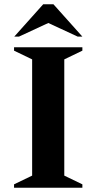

<svg xmlns="http://www.w3.org/2000/svg" viewBox="-20 -882 453 902"><path d="M46 0V-16L131 -57V-603L46 -644V-660H367V-644L282 -603V-57L367 -16V0ZM47 -710 183 -862H231L367 -710H345L207 -774L69 -710Z"/></svg>

Font: Spectral
Style: Bold
Weight: 700
Designer: Jean-Baptiste Levee
Foundry: Production Type
Version: Version 2.001